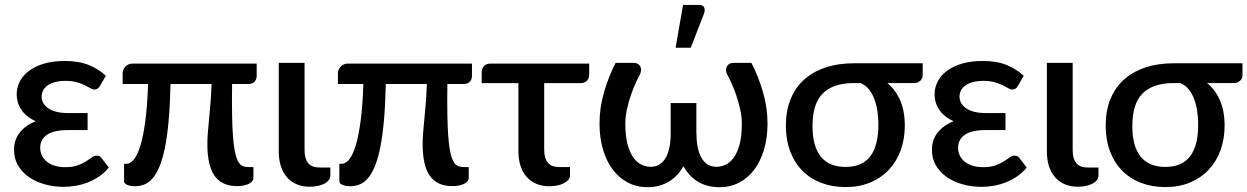

<svg xmlns="http://www.w3.org/2000/svg" viewBox="-20 -772 5197 800"><path d="M433.5 -74Q415 -51.5 392.2 -36.2Q369.5 -21 344.8 -11.5Q320 -2 294.5 2.2Q269 6.5 245.5 6.5Q204 6.5 166.5 -4Q129 -14.5 100.5 -34.2Q72 -54 55.2 -82.5Q38.5 -111 38.5 -147.5Q38.5 -190.5 63.2 -220.8Q88 -251 129 -267Q107.5 -276.5 92.2 -289.2Q77 -302 67.5 -317Q58 -332 53.8 -347.8Q49.5 -363.5 49.5 -379Q49.5 -406.5 62.2 -431.8Q75 -457 100.2 -476.2Q125.5 -495.5 163.2 -506.8Q201 -518 251.5 -518Q309 -518 350.8 -500.8Q392.5 -483.5 421 -456L397 -414.5Q391 -405 385.8 -402Q380.5 -399 373 -399Q365.5 -399 356.5 -404.5Q347.5 -410 333.8 -416.8Q320 -423.5 300.5 -429.2Q281 -435 253 -435Q228 -435 209.5 -430Q191 -425 178.5 -416.2Q166 -407.5 159.8 -395.5Q153.5 -383.5 153.5 -369.5Q153.5 -339.5 182 -320.2Q210.5 -301 262.5 -301H345V-230H262.5Q203.5 -230 175.5 -210.2Q147.5 -190.5 147.5 -156.5Q147.5 -139 154.5 -124.2Q161.5 -109.5 175 -98.5Q188.5 -87.5 207.8 -81.5Q227 -75.5 251.5 -75.5Q283 -75.5 303.5 -83Q324 -90.5 338.2 -99.5Q352.5 -108.5 362.5 -116Q372.5 -123.5 383 -123.5Q396 -123.5 403 -113.5Z M1049.5 -456Q1049.5 -441.5 1040.8 -431.8Q1032 -422 1015.5 -422H947Q947 -405.5 946.8 -390Q946.5 -374.5 946.5 -359Q946.5 -295 948.2 -249.2Q950 -203.5 953.8 -172Q957.5 -140.5 963.2 -121.5Q969 -102.5 976.5 -92.5Q984 -82.5 993.8 -79.2Q1003.5 -76 1015 -76H1036V-32.5Q1036 -15 1016.2 -5.8Q996.5 3.5 968 3.5Q904.5 3.5 874.2 -39.2Q844 -82 844 -171.5Q844 -194 846 -219.2Q848 -244.5 851 -274.8Q854 -305 857 -341.2Q860 -377.5 861.5 -422H690.5Q688.5 -336 682.8 -270.8Q677 -205.5 667.5 -158.2Q658 -111 645.2 -79.8Q632.5 -48.5 616.5 -29.8Q600.5 -11 581.5 -3.5Q562.5 4 541 4Q534 4 526.2 2.8Q518.5 1.5 512 -1Q505.5 -3.5 501.2 -7.2Q497 -11 497 -16.5V-89.5H507Q522.5 -89.5 537.5 -107.2Q552.5 -125 564.8 -164.5Q577 -204 585.5 -267.5Q594 -331 597 -422H491V-467.5Q491 -474 493.8 -481Q496.5 -488 501.8 -493.8Q507 -499.5 514.5 -503.2Q522 -507 532 -507H1049.5Z M1141.5 -510H1249V-146Q1249 -110.5 1264 -92.2Q1279 -74 1312.5 -74H1356.5V-41Q1356.5 -29.5 1349.2 -20.8Q1342 -12 1330 -6Q1318 0 1302.5 3Q1287 6 1270.5 6Q1239 6 1214.8 -4.8Q1190.5 -15.5 1174.2 -35Q1158 -54.5 1149.8 -81.2Q1141.5 -108 1141.5 -140Z M1946.5 -456Q1946.5 -441.5 1937.8 -431.8Q1929 -422 1912.5 -422H1844Q1844 -405.5 1843.8 -390Q1843.5 -374.5 1843.5 -359Q1843.5 -295 1845.2 -249.2Q1847 -203.5 1850.8 -172Q1854.5 -140.5 1860.2 -121.5Q1866 -102.5 1873.5 -92.5Q1881 -82.5 1890.8 -79.2Q1900.5 -76 1912 -76H1933V-32.5Q1933 -15 1913.2 -5.8Q1893.5 3.5 1865 3.5Q1801.5 3.5 1771.2 -39.2Q1741 -82 1741 -171.5Q1741 -194 1743 -219.2Q1745 -244.5 1748 -274.8Q1751 -305 1754 -341.2Q1757 -377.5 1758.5 -422H1587.5Q1585.5 -336 1579.8 -270.8Q1574 -205.5 1564.5 -158.2Q1555 -111 1542.2 -79.8Q1529.5 -48.5 1513.5 -29.8Q1497.5 -11 1478.5 -3.5Q1459.5 4 1438 4Q1431 4 1423.2 2.8Q1415.5 1.5 1409 -1Q1402.5 -3.5 1398.2 -7.2Q1394 -11 1394 -16.5V-89.5H1404Q1419.5 -89.5 1434.5 -107.2Q1449.5 -125 1461.8 -164.5Q1474 -204 1482.5 -267.5Q1491 -331 1494 -422H1388V-467.5Q1388 -474 1390.8 -481Q1393.5 -488 1398.8 -493.8Q1404 -499.5 1411.5 -503.2Q1419 -507 1429 -507H1946.5Z M2435 -464Q2435 -445 2425.2 -435.2Q2415.5 -425.5 2397.5 -425.5H2247.5V-147.5Q2247.5 -112.5 2262.5 -94.2Q2277.5 -76 2311 -76H2355V-42.5Q2355 -31 2347.8 -22.5Q2340.5 -14 2328.5 -8Q2316.5 -2 2301 1Q2285.5 4 2269 4Q2237.5 4 2213.2 -6.8Q2189 -17.5 2172.8 -36.8Q2156.5 -56 2148.2 -82.8Q2140 -109.5 2140 -141.5V-425.5H1987V-472Q1987 -485.5 1996 -496.2Q2005 -507 2023.5 -507H2435Z M3111 -510Q3140.5 -452.5 3159.2 -387.8Q3178 -323 3178 -257.5Q3178 -198 3163.5 -149Q3149 -100 3122.8 -65.2Q3096.5 -30.5 3059.8 -11.2Q3023 8 2978.5 8Q2950.5 8 2927.2 1.5Q2904 -5 2885.2 -16.8Q2866.5 -28.5 2852.2 -44.5Q2838 -60.5 2827.5 -79.5Q2817 -60.5 2802.5 -44.5Q2788 -28.5 2769.2 -16.8Q2750.5 -5 2727.8 1.5Q2705 8 2678 8Q2633.5 8 2596.5 -11.2Q2559.5 -30.5 2533.2 -65.2Q2507 -100 2492.5 -149Q2478 -198 2478 -257.5Q2478 -323 2496.8 -387.8Q2515.5 -452.5 2545 -510H2621.5Q2627 -510 2633.8 -507.5Q2640.5 -505 2645.2 -499.2Q2650 -493.5 2651 -484.5Q2652 -475.5 2647 -462.5Q2640 -451 2629.8 -428.5Q2619.5 -406 2609.5 -377.8Q2599.5 -349.5 2592.5 -318Q2585.5 -286.5 2585.5 -257.5Q2585.5 -203 2595.5 -168Q2605.5 -133 2621 -112.8Q2636.5 -92.5 2655.2 -84.8Q2674 -77 2691 -77Q2712.5 -77 2728.5 -87.2Q2744.5 -97.5 2754.5 -115.8Q2764.5 -134 2769.5 -159.2Q2774.5 -184.5 2774.5 -215V-342.5H2881.5V-215H2882Q2882 -184.5 2887 -159.2Q2892 -134 2902 -115.8Q2912 -97.5 2927.8 -87.2Q2943.5 -77 2965.5 -77Q2982.5 -77 3001.2 -84.8Q3020 -92.5 3035.5 -112.8Q3051 -133 3061 -168Q3071 -203 3071 -257.5Q3071 -286.5 3063.8 -318Q3056.5 -349.5 3046.8 -377.8Q3037 -406 3026.5 -428.5Q3016 -451 3009.5 -462.5Q3004 -475.5 3005.2 -484.5Q3006.5 -493.5 3011.2 -499.2Q3016 -505 3022.5 -507.5Q3029 -510 3034.5 -510ZM2795 -573 2826 -751.5H2892.5Q2908 -751.5 2913.5 -741.8Q2919 -732 2913.5 -715.5L2858 -573Z M3540 -426Q3493.5 -426 3460.5 -414.5Q3427.5 -403 3406.2 -380.5Q3385 -358 3375.2 -324.5Q3365.5 -291 3365.5 -247Q3365.5 -162 3400.2 -119.2Q3435 -76.5 3503 -76.5Q3573 -76.5 3606.5 -121Q3640 -165.5 3640 -253.5Q3640 -283 3635.5 -311Q3631 -339 3622 -362Q3613 -385 3598.8 -401.8Q3584.5 -418.5 3565 -426ZM3824.5 -508.5V-457Q3824.5 -452 3822.2 -446.5Q3820 -441 3815.5 -436.5Q3811 -432 3804.5 -429Q3798 -426 3790 -426H3677Q3711.5 -398 3730.8 -353.8Q3750 -309.5 3750 -248.5Q3750 -192.5 3732.8 -145.5Q3715.5 -98.5 3683.5 -64.5Q3651.5 -30.5 3606 -11.5Q3560.5 7.5 3503.5 7.5Q3448 7.5 3402 -10Q3356 -27.5 3323.2 -60.8Q3290.5 -94 3272.5 -141.5Q3254.5 -189 3254.5 -249Q3254.5 -309.5 3273.8 -357.8Q3293 -406 3329.8 -439.5Q3366.5 -473 3419.8 -490.8Q3473 -508.5 3540.5 -508.5Z M4258 -74Q4239.5 -51.5 4216.8 -36.2Q4194 -21 4169.2 -11.5Q4144.5 -2 4119 2.2Q4093.5 6.5 4070 6.5Q4028.5 6.5 3991 -4Q3953.5 -14.5 3925 -34.2Q3896.5 -54 3879.8 -82.5Q3863 -111 3863 -147.5Q3863 -190.5 3887.8 -220.8Q3912.5 -251 3953.5 -267Q3932 -276.5 3916.8 -289.2Q3901.5 -302 3892 -317Q3882.5 -332 3878.2 -347.8Q3874 -363.5 3874 -379Q3874 -406.5 3886.8 -431.8Q3899.5 -457 3924.8 -476.2Q3950 -495.5 3987.8 -506.8Q4025.5 -518 4076 -518Q4133.5 -518 4175.2 -500.8Q4217 -483.5 4245.5 -456L4221.5 -414.5Q4215.5 -405 4210.2 -402Q4205 -399 4197.5 -399Q4190 -399 4181 -404.5Q4172 -410 4158.2 -416.8Q4144.5 -423.5 4125 -429.2Q4105.5 -435 4077.5 -435Q4052.5 -435 4034 -430Q4015.5 -425 4003 -416.2Q3990.5 -407.5 3984.2 -395.5Q3978 -383.5 3978 -369.5Q3978 -339.5 4006.5 -320.2Q4035 -301 4087 -301H4169.5V-230H4087Q4028 -230 4000 -210.2Q3972 -190.5 3972 -156.5Q3972 -139 3979 -124.2Q3986 -109.5 3999.5 -98.5Q4013 -87.5 4032.2 -81.5Q4051.5 -75.5 4076 -75.5Q4107.5 -75.5 4128 -83Q4148.5 -90.5 4162.8 -99.5Q4177 -108.5 4187 -116Q4197 -123.5 4207.5 -123.5Q4220.5 -123.5 4227.5 -113.5Z M4342 -510H4449.5V-146Q4449.5 -110.5 4464.5 -92.2Q4479.5 -74 4513 -74H4557V-41Q4557 -29.5 4549.8 -20.8Q4542.5 -12 4530.5 -6Q4518.5 0 4503 3Q4487.5 6 4471 6Q4439.5 6 4415.2 -4.8Q4391 -15.5 4374.8 -35Q4358.5 -54.5 4350.2 -81.2Q4342 -108 4342 -140Z M4872.5 -426Q4826 -426 4793 -414.5Q4760 -403 4738.8 -380.5Q4717.5 -358 4707.8 -324.5Q4698 -291 4698 -247Q4698 -162 4732.8 -119.2Q4767.5 -76.5 4835.5 -76.5Q4905.5 -76.5 4939 -121Q4972.5 -165.5 4972.5 -253.5Q4972.5 -283 4968 -311Q4963.5 -339 4954.5 -362Q4945.5 -385 4931.2 -401.8Q4917 -418.5 4897.5 -426ZM5157 -508.5V-457Q5157 -452 5154.8 -446.5Q5152.5 -441 5148 -436.5Q5143.5 -432 5137 -429Q5130.5 -426 5122.5 -426H5009.5Q5044 -398 5063.2 -353.8Q5082.5 -309.5 5082.5 -248.5Q5082.5 -192.5 5065.2 -145.5Q5048 -98.5 5016 -64.5Q4984 -30.5 4938.5 -11.5Q4893 7.5 4836 7.5Q4780.5 7.5 4734.5 -10Q4688.5 -27.5 4655.8 -60.8Q4623 -94 4605 -141.5Q4587 -189 4587 -249Q4587 -309.5 4606.2 -357.8Q4625.5 -406 4662.2 -439.5Q4699 -473 4752.2 -490.8Q4805.5 -508.5 4873 -508.5Z"/></svg>

Font: Lato 2
Style: Regular
Weight: 600
Designer: Lukasz Dziedzic with Adam Twardoch and Botio Nikoltchev
Foundry: tyPoland Lukasz Dziedzic
Version: Version 2.015; 2015-08-06; http://www.latofonts.com/